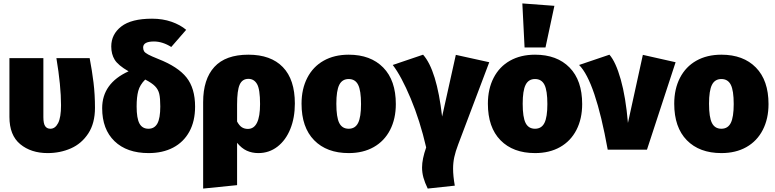

<svg xmlns="http://www.w3.org/2000/svg" viewBox="-20 -873 4520 1120"><path d="M534 -244Q534 -154 495 -94.5Q456 -35 393.5 -7.5Q331 20 258 20Q161 20 98 -32Q35 -84 35 -191V-534H233V-190Q233 -152 243.5 -137Q254 -122 274 -122Q302 -122 319 -155Q336 -188 336 -259Q336 -372 309 -534H503Q517 -461 525.5 -391.5Q534 -322 534 -244Z M1118 -251Q1118 -166 1084.5 -105Q1051 -44 990 -12Q929 20 847 20Q720 20 648 -49.5Q576 -119 576 -242Q576 -387 730 -457Q669 -492 649 -524.5Q629 -557 629 -602Q629 -673 687.5 -718.5Q746 -764 867 -764Q929 -764 980.5 -746Q1032 -728 1066 -699L979 -599Q928 -631 878 -631Q815 -631 815 -596Q815 -583 820.5 -574Q826 -565 844.5 -555Q863 -545 903 -529Q1018 -484 1068 -421Q1118 -358 1118 -251ZM915 -252Q915 -300 909 -325.5Q903 -351 884.5 -370Q866 -389 827 -409Q796 -378 786.5 -342.5Q777 -307 777 -252Q777 -183 793.5 -152.5Q810 -122 846 -122Q881 -122 898 -152.5Q915 -183 915 -252Z M1700 -269Q1700 -186 1673.5 -120.5Q1647 -55 1598.5 -17.5Q1550 20 1487 20Q1450 20 1419.5 6Q1389 -8 1363 -40V207L1165 227V-277Q1165 -411 1230.5 -482.5Q1296 -554 1429 -554Q1560 -554 1630 -481.5Q1700 -409 1700 -269ZM1497 -266Q1497 -352 1479.5 -382.5Q1462 -413 1429 -413Q1393 -413 1378 -379Q1363 -345 1363 -263V-164Q1376 -140 1391 -130.5Q1406 -121 1426 -121Q1497 -121 1497 -266Z M2289 -266Q2289 -180 2255.5 -115Q2222 -50 2160 -15Q2098 20 2014 20Q1886 20 1812.5 -55Q1739 -130 1739 -268Q1739 -354 1772.5 -419Q1806 -484 1868 -519Q1930 -554 2014 -554Q2142 -554 2215.5 -479Q2289 -404 2289 -266ZM1942 -268Q1942 -189 1959 -155.5Q1976 -122 2014 -122Q2052 -122 2069 -156Q2086 -190 2086 -266Q2086 -345 2069 -378.5Q2052 -412 2014 -412Q1976 -412 1959 -378Q1942 -344 1942 -268Z M2559 -193 2639 -553 2834 -510 2653 -31Q2637 11 2630 43.5Q2623 76 2623 111Q2623 154 2633 210L2475 227Q2458 192 2450 163Q2442 134 2442 104Q2442 55 2466 -13Q2430 -169 2375.5 -299Q2321 -429 2271 -494L2448 -554Q2528 -464 2559 -193Z M3376 -266Q3376 -180 3342.5 -115Q3309 -50 3247 -15Q3185 20 3101 20Q2973 20 2899.5 -55Q2826 -130 2826 -268Q2826 -354 2859.5 -419Q2893 -484 2955 -519Q3017 -554 3101 -554Q3229 -554 3302.5 -479Q3376 -404 3376 -266ZM3029 -268Q3029 -189 3046 -155.5Q3063 -122 3101 -122Q3139 -122 3156 -156Q3173 -190 3173 -266Q3173 -345 3156 -378.5Q3139 -412 3101 -412Q3063 -412 3046 -378Q3029 -344 3029 -268ZM3214 -839 3162 -596H3040L3027 -853Z M3643 -156 3730 -553 3921 -510 3754 0H3525Q3453 -399 3358 -494L3535 -554Q3572 -512 3601 -409.5Q3630 -307 3643 -156Z M4463 -266Q4463 -180 4429.5 -115Q4396 -50 4334 -15Q4272 20 4188 20Q4060 20 3986.5 -55Q3913 -130 3913 -268Q3913 -354 3946.5 -419Q3980 -484 4042 -519Q4104 -554 4188 -554Q4316 -554 4389.5 -479Q4463 -404 4463 -266ZM4116 -268Q4116 -189 4133 -155.5Q4150 -122 4188 -122Q4226 -122 4243 -156Q4260 -190 4260 -266Q4260 -345 4243 -378.5Q4226 -412 4188 -412Q4150 -412 4133 -378Q4116 -344 4116 -268Z"/></svg>

Font: FiraGO Heavy
Style: Regular
Weight: 900
Designer: bBox Type
Foundry: bBox Type GmbH
Version: Version 1.001